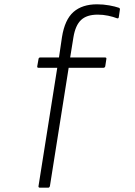

<svg xmlns="http://www.w3.org/2000/svg" viewBox="-20 -687 628 892"><path d="M165 185Q162 185 160 183Q158 181 159 177L246 -372H159Q152 -372 153 -379L159 -413Q160 -420 167 -420H254L268 -515Q281 -596 321.5 -631.5Q362 -667 431 -667Q460 -667 487.5 -662Q515 -657 532 -651Q538 -649 537 -642L532 -608Q531 -600 524 -602Q506 -609 482.5 -614Q459 -619 434 -619Q383 -619 356.5 -594Q330 -569 321 -513L306 -420H468Q476 -420 474 -412L469 -379Q467 -372 460 -372H299L212 177Q211 181 209 183Q207 185 204 185Z"/></svg>

Font: Sofia Sans Light
Style: Italic
Weight: 300
Italic angle: -9°
Version: Version 4.100-B